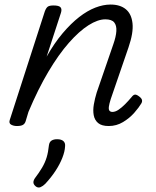

<svg xmlns="http://www.w3.org/2000/svg" viewBox="-20 -539 686 844"><path d="M458 15Q427 15 411.5 2Q396 -11 392 -32.5Q388 -54 392.5 -80Q397 -106 405 -132L478 -344Q490 -378 491.5 -402.5Q493 -427 482 -440.5Q471 -454 443 -454Q410 -454 369 -428Q328 -402 283 -351Q238 -300 192.5 -223.5Q147 -147 105 -47L93 -7Q90 4 81.5 9.5Q73 15 54 15Q40 15 29 9Q18 3 23 -12L177 -489Q183 -505 190.5 -510Q198 -515 215 -515Q239 -515 246 -507Q253 -499 248 -483L185 -290Q219 -350 255.5 -393Q292 -436 328 -464Q364 -492 399 -505.5Q434 -519 466 -519Q508 -519 533 -498.5Q558 -478 562.5 -436.5Q567 -395 545 -331L467 -104Q460 -82 458.5 -69.5Q457 -57 461.5 -52Q466 -47 474 -47Q487 -47 501 -56.5Q515 -66 530 -81Q545 -96 559 -113Q566 -122 572.5 -123Q579 -124 589 -117Q602 -108 604 -100Q606 -92 601 -84Q591 -67 570.5 -43.5Q550 -20 521 -2.5Q492 15 458 15ZM138 281Q128 273 127 264.5Q126 256 133 245Q152 220 165 198Q178 176 185 153Q192 130 195 100Q197 85 206.5 79Q216 73 231 73Q250 73 259 81.5Q268 90 266 105Q265 127 254 155Q243 183 224 212Q205 241 179 269Q169 279 158.5 283.5Q148 288 138 281Z"/></svg>

Font: Playwrite US Trad Light
Style: Regular
Weight: 300
Designer: Veronika Burian, José Scaglione
Foundry: TypeTogether
Version: Version 1.003